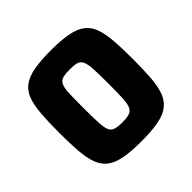

<svg xmlns="http://www.w3.org/2000/svg" viewBox="-140 -648 786 786"><g transform="rotate(-45 253.0 -255.0)"><path d="M254 8Q194 8 154.5 0.5Q115 -7 92 -25Q69 -43 58 -73Q47 -103 43.5 -148Q40 -193 40 -255Q40 -318 43.5 -363Q47 -408 58 -438Q69 -468 92 -485.5Q115 -503 154.5 -510.5Q194 -518 254 -518Q314 -518 353 -510.5Q392 -503 415 -485.5Q438 -468 449 -438Q460 -408 463.5 -363Q467 -318 467 -255Q467 -193 463.5 -148Q460 -103 449 -73Q438 -43 415 -25Q392 -7 353 0.5Q314 8 254 8ZM253 -102Q280 -102 294.5 -107Q309 -112 315.5 -127Q322 -142 323.5 -173Q325 -204 325 -255Q325 -307 323.5 -337.5Q322 -368 315.5 -383.5Q309 -399 294.5 -403.5Q280 -408 253 -408Q227 -408 212 -403.5Q197 -399 190.5 -383.5Q184 -368 183 -337.5Q182 -307 182 -255Q182 -204 183.5 -173Q185 -142 191 -127Q197 -112 212 -107Q227 -102 253 -102Z"/></g></svg>

Font: Saira SemiCondensed
Style: Bold
Weight: 700
Width: 4
Designer: Hector Gatti with collaboration of the Omnibus-Type team
Foundry: Omnibus-Type
Version: Version 1.101